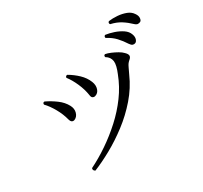

<svg xmlns="http://www.w3.org/2000/svg" viewBox="-160 -1028 1320 1247"><g transform="rotate(-30 500.0 -404.5)"><path d="M223 -5Q206 -14 212 -30Q279 -63 346 -108.5Q413 -154 474.5 -210Q536 -266 584.5 -332Q633 -398 662 -474Q673 -500 678.5 -522.5Q684 -545 682 -561Q677 -594 647 -611Q642 -625 655 -629Q672 -626 694.5 -616.5Q717 -607 738 -595Q759 -583 770 -571Q788 -554 788 -541Q788 -528 771 -515Q762 -507 756.5 -499Q751 -491 744.5 -477Q738 -463 725 -436Q689 -354 629.5 -285.5Q570 -217 499 -163Q428 -109 356.5 -69.5Q285 -30 223 -5ZM270 -358Q260 -354 251 -358.5Q242 -363 237 -381Q226 -425 201 -469.5Q176 -514 148 -543Q146 -559 161 -559Q201 -540 237.5 -513Q274 -486 293 -450Q308 -422 300.5 -395Q293 -368 270 -358ZM464 -425Q454 -422 445 -427Q436 -432 434 -451Q427 -496 406.5 -542.5Q386 -589 361 -621Q361 -628 365.5 -632Q370 -636 376 -635Q414 -613 446 -582.5Q478 -552 493 -514Q505 -484 496.5 -458Q488 -432 464 -425ZM957 -696Q949 -692 939 -692Q929 -692 916 -704Q888 -731 856.5 -751Q825 -771 781 -781Q772 -793 784 -802Q814 -806 848 -803.5Q882 -801 911.5 -790Q941 -779 956 -756Q970 -737 968.5 -719Q967 -701 957 -696ZM859 -592Q851 -589 841.5 -592Q832 -595 822 -610Q801 -643 775.5 -670.5Q750 -698 711 -718Q708 -724 710.5 -729.5Q713 -735 718 -737Q748 -733 780.5 -722Q813 -711 839 -693.5Q865 -676 874 -650Q882 -628 876 -611.5Q870 -595 859 -592Z"/></g></svg>

Font: Zen Old Mincho
Style: Regular
Weight: 400
Designer: Yoshimichi Ohira
Foundry: Positype
Version: Version 1.001